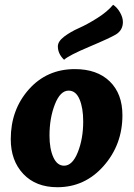

<svg xmlns="http://www.w3.org/2000/svg" viewBox="-20 -773 559 803"><path d="M267 -394Q232 -394 209.5 -336.5Q187 -279 187 -206Q187 -151 203 -115.5Q219 -80 248 -80Q283 -80 305.5 -136.5Q328 -193 328 -265Q328 -322 312.5 -358Q297 -394 267 -394ZM220 10Q130 10 77.5 -45.5Q25 -101 25 -191Q25 -314 100.5 -399Q176 -484 293 -484Q386 -484 439 -432.5Q492 -381 492 -291Q492 -168 413.5 -79Q335 10 220 10ZM465 -629Q440 -614 353.5 -577.5Q267 -541 248 -523Q222 -548 222 -579Q222 -600 248.5 -620Q275 -640 310 -655.5Q345 -671 387 -697.5Q429 -724 453 -753Q470 -742 482 -721Q494 -700 494 -681Q494 -647 465 -629Z"/></svg>

Font: Overlock Black
Style: Italic
Weight: 900
Designer: Dario Muhafara
Foundry: Dario Manuel Muhafara
Version: Version 1.002